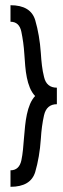

<svg xmlns="http://www.w3.org/2000/svg" viewBox="-20 -681 241 732"><path d="M20 -598.1V-661.1Q97.2 -661.1 114.3 -604Q122.6 -575.7 127.9 -544.4Q133.3 -513.2 135.7 -478.5Q137.2 -453.6 139.9 -431.2Q142.6 -408.7 147.9 -387.7Q157.2 -346.7 196.8 -346.7V-283.7Q157.7 -283.7 147.9 -241.7Q138.7 -201.2 135.7 -151.4Q133.3 -116.2 127.9 -85Q122.6 -53.7 114.3 -25.4Q97.2 31.2 20 31.2V-31.7Q53.2 -31.7 61.5 -69.8Q65.4 -88.4 67.6 -110.4Q69.8 -132.3 71.5 -155.3Q73.2 -178.2 75.7 -201.2Q78.1 -224.1 82.5 -245.1Q86.9 -266.1 94.5 -284.2Q102.1 -302.2 113.8 -314.9Q101.1 -328.6 93.8 -346.7Q86.4 -364.7 82.3 -385.7Q78.1 -406.7 76.2 -429.2Q74.2 -451.7 72.8 -474.6Q71.3 -498 68.4 -519.3Q65.4 -540.5 61.5 -559.6Q53.7 -598.1 20 -598.1Z"/></svg>

Font: Fibel Sued LRS
Style: Regular
Weight: 400
Designer: Peter Wiegel
Foundry: Peter Wiegel
Version: Version 000.000